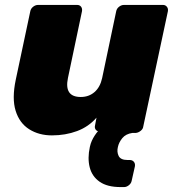

<svg xmlns="http://www.w3.org/2000/svg" viewBox="-20 -540 702 780"><path d="M470 220Q416 220 385 198.5Q354 177 344.5 140Q335 103 345 57Q348 43 353 32Q358 21 364.5 11Q371 1 378 -7Q371 -9 367.5 -15.5Q364 -22 366 -30L372 -62Q340 -25 293 -7.5Q246 10 191 10Q138 10 98.5 -15Q59 -40 43.5 -90Q28 -140 44 -216L103 -494Q105 -505 114.5 -512.5Q124 -520 135 -520H293Q304 -520 309.5 -512.5Q315 -505 313 -494L256 -223Q240 -146 308 -146Q341 -146 364 -166Q387 -186 395 -223L452 -494Q454 -505 463.5 -512.5Q473 -520 484 -520H642Q652 -520 658 -512.5Q664 -505 662 -494L562 -26Q561 -16 551.5 -8.5Q542 -1 532 0H518Q491 4 477 21Q463 38 459 57Q454 77 462 93.5Q470 110 498 110H507Q518 110 524 117.5Q530 125 528 136L515 194Q513 205 503.5 212.5Q494 220 484 220Z"/></svg>

Font: Rubik ExtraBold
Style: Italic
Weight: 800
Italic angle: -12°
Designer: Hubert and Fischer
Foundry: Hubert and Fischer
Version: Version 2.300;gftools[0.9.30]